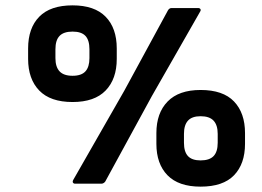

<svg xmlns="http://www.w3.org/2000/svg" viewBox="-20 -686 979 717"><path d="M261 0Q255 0 252.5 -4Q250 -8 254 -15L444 -347L607 -647Q612 -656 621 -656H719Q726 -656 728.5 -652Q731 -648 727 -642L547 -327L373 -8Q371 -5 367 -2.5Q363 0 359 0ZM251 -305Q168 -305 126.5 -348Q85 -391 85 -466V-505Q85 -581 126.5 -623.5Q168 -666 251 -666Q333 -666 374.5 -623.5Q416 -581 416 -505V-466Q416 -391 374.5 -348Q333 -305 251 -305ZM251 -403Q284 -403 299 -419.5Q314 -436 314 -469V-502Q314 -536 299 -552Q284 -568 251 -568Q218 -568 202.5 -552Q187 -536 187 -502V-469Q187 -436 202.5 -419.5Q218 -403 251 -403ZM729 11Q647 11 605.5 -31.5Q564 -74 564 -149V-189Q564 -264 606 -307Q648 -350 729 -350Q813 -350 854 -307Q895 -264 895 -189V-149Q895 -74 854 -31.5Q813 11 729 11ZM729 -87Q762 -87 777.5 -103Q793 -119 793 -153V-186Q793 -219 777.5 -235.5Q762 -252 729 -252Q697 -252 682 -235.5Q667 -219 667 -186V-153Q667 -119 682 -103Q697 -87 729 -87Z"/></svg>

Font: Sofia Sans Semi Condensed ExtraBold
Style: Italic
Weight: 800
Italic angle: -9°
Version: Version 4.100